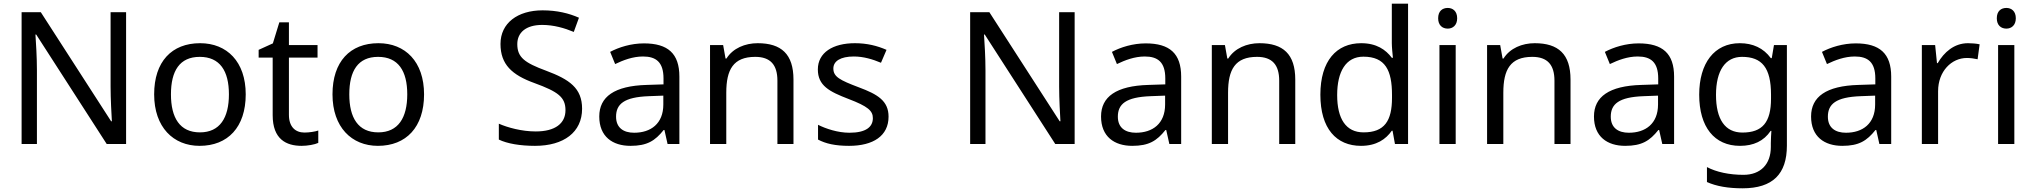

<svg xmlns="http://www.w3.org/2000/svg" viewBox="-20 -780 11016 1040"><path d="M663 0V-714H579V-311C579 -246 584 -155 586 -123H582L201 -714H97V0H180V-399C180 -472 175 -546 172 -593H176L558 0Z M1311 -269C1311 -446 1209 -546 1064 -546C910 -546 815 -446 815 -269C815 -91 919 10 1061 10C1214 10 1311 -91 1311 -269ZM906 -269C906 -396 953 -472 1062 -472C1171 -472 1220 -396 1220 -269C1220 -142 1171 -63 1063 -63C954 -63 906 -142 906 -269Z M1629 -62C1580 -62 1545 -93 1545 -158V-468H1700V-536H1545V-659H1493L1458 -545L1381 -510V-468H1457V-156C1457 -26 1530 10 1614 10C1646 10 1685 3 1704 -6V-73C1687 -67 1655 -62 1629 -62Z M2277 -269C2277 -446 2175 -546 2030 -546C1876 -546 1781 -446 1781 -269C1781 -91 1885 10 2027 10C2180 10 2277 -91 2277 -269ZM1872 -269C1872 -396 1919 -472 2028 -472C2137 -472 2186 -396 2186 -269C2186 -142 2137 -63 2029 -63C1920 -63 1872 -142 1872 -269Z M3133 -191C3133 -303 3064 -350 2938 -397C2822 -440 2782 -469 2782 -541C2782 -603 2828 -645 2917 -645C2979 -645 3038 -628 3088 -607L3116 -684C3062 -708 2997 -724 2919 -724C2784 -724 2691 -655 2691 -542C2691 -431 2753 -374 2875 -330C3004 -283 3043 -253 3043 -183C3043 -112 2988 -68 2882 -68C2806 -68 2730 -89 2682 -110V-24C2727 -2 2798 10 2878 10C3034 10 3133 -64 3133 -191Z M3468 -545C3398 -545 3332 -524 3285 -499L3312 -433C3356 -454 3407 -474 3463 -474C3533 -474 3574 -444 3574 -355V-323L3483 -320C3308 -315 3226 -256 3226 -149C3226 -40 3298 10 3395 10C3485 10 3528 -17 3575 -76H3579L3596 0H3660V-365C3660 -490 3598 -545 3468 -545ZM3494 -259 3573 -262V-214C3573 -110 3505 -61 3415 -61C3357 -61 3317 -88 3317 -148C3317 -216 3360 -254 3494 -259Z M4084 -546C4016 -546 3950 -519 3915 -463H3910L3897 -536H3826V0H3914V-278C3914 -403 3952 -472 4071 -472C4153 -472 4191 -429 4191 -343V0H4278V-349C4278 -487 4212 -546 4084 -546Z M4793 -148C4793 -234 4734 -269 4632 -307C4529 -346 4494 -364 4494 -409C4494 -449 4533 -474 4605 -474C4657 -474 4707 -459 4752 -440L4782 -510C4732 -532 4676 -546 4611 -546C4491 -546 4410 -495 4410 -404C4410 -316 4472 -284 4576 -244C4681 -204 4708 -180 4708 -140C4708 -92 4670 -61 4581 -61C4518 -61 4453 -83 4411 -104V-24C4452 -2 4504 10 4579 10C4710 10 4793 -44 4793 -148Z M5801 0V-714H5717V-311C5717 -246 5722 -155 5724 -123H5720L5339 -714H5235V0H5318V-399C5318 -472 5313 -546 5310 -593H5314L5696 0Z M6186 -545C6116 -545 6050 -524 6003 -499L6030 -433C6074 -454 6125 -474 6181 -474C6251 -474 6292 -444 6292 -355V-323L6201 -320C6026 -315 5944 -256 5944 -149C5944 -40 6016 10 6113 10C6203 10 6246 -17 6293 -76H6297L6314 0H6378V-365C6378 -490 6316 -545 6186 -545ZM6212 -259 6291 -262V-214C6291 -110 6223 -61 6133 -61C6075 -61 6035 -88 6035 -148C6035 -216 6078 -254 6212 -259Z M6802 -546C6734 -546 6668 -519 6633 -463H6628L6615 -536H6544V0H6632V-278C6632 -403 6670 -472 6789 -472C6871 -472 6909 -429 6909 -343V0H6996V-349C6996 -487 6930 -546 6802 -546Z M7352 10C7436 10 7487 -26 7519 -72H7523L7536 0H7607V-760H7519V-546C7519 -526 7523 -484 7525 -467H7519C7486 -511 7436 -546 7353 -546C7220 -546 7132 -451 7132 -267C7132 -83 7219 10 7352 10ZM7366 -63C7270 -63 7223 -137 7223 -265C7223 -392 7270 -473 7365 -473C7484 -473 7520 -399 7520 -266V-250C7520 -125 7479 -63 7366 -63Z M7822 -737C7793 -737 7770 -720 7770 -681C7770 -643 7793 -625 7822 -625C7849 -625 7873 -643 7873 -681C7873 -720 7849 -737 7822 -737ZM7865 -536H7777V0H7865Z M8293 -546C8225 -546 8159 -519 8124 -463H8119L8106 -536H8035V0H8123V-278C8123 -403 8161 -472 8280 -472C8362 -472 8400 -429 8400 -343V0H8487V-349C8487 -487 8421 -546 8293 -546Z M8856 -545C8786 -545 8720 -524 8673 -499L8700 -433C8744 -454 8795 -474 8851 -474C8921 -474 8962 -444 8962 -355V-323L8871 -320C8696 -315 8614 -256 8614 -149C8614 -40 8686 10 8783 10C8873 10 8916 -17 8963 -76H8967L8984 0H9048V-365C9048 -490 8986 -545 8856 -545ZM8882 -259 8961 -262V-214C8961 -110 8893 -61 8803 -61C8745 -61 8705 -88 8705 -148C8705 -216 8748 -254 8882 -259Z M9404 -546C9266 -546 9184 -438 9184 -267C9184 -92 9266 10 9405 10C9478 10 9534 -16 9571 -71H9575C9574 -59 9572 -21 9572 -5V16C9572 110 9516 167 9424 167C9347 167 9277 152 9226 125V206C9277 229 9341 240 9419 240C9583 240 9659 162 9659 9V-536H9589L9577 -465H9572C9532 -520 9474 -546 9404 -546ZM9416 -472C9524 -472 9573 -413 9573 -267V-246C9573 -117 9526 -62 9418 -62C9324 -62 9275 -134 9275 -266C9275 -398 9326 -472 9416 -472Z M10032 -545C9962 -545 9896 -524 9849 -499L9876 -433C9920 -454 9971 -474 10027 -474C10097 -474 10138 -444 10138 -355V-323L10047 -320C9872 -315 9790 -256 9790 -149C9790 -40 9862 10 9959 10C10049 10 10092 -17 10139 -76H10143L10160 0H10224V-365C10224 -490 10162 -545 10032 -545ZM10058 -259 10137 -262V-214C10137 -110 10069 -61 9979 -61C9921 -61 9881 -88 9881 -148C9881 -216 9924 -254 10058 -259Z M10640 -546C10565 -546 10510 -497 10476 -438H10472L10462 -536H10390V0H10478V-286C10478 -394 10551 -466 10634 -466C10652 -466 10675 -463 10692 -459L10703 -540C10685 -544 10660 -546 10640 -546Z M10848 -737C10819 -737 10796 -720 10796 -681C10796 -643 10819 -625 10848 -625C10875 -625 10899 -643 10899 -681C10899 -720 10875 -737 10848 -737ZM10891 -536H10803V0H10891Z"/></svg>

Font: Noto Sans Nandinagari
Style: Regular
Weight: 400
Designer: Ek Type
Foundry: Ek Type
Version: Version 1.002